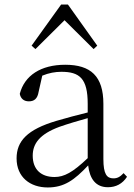

<svg xmlns="http://www.w3.org/2000/svg" viewBox="-20 -811 591 845"><path d="M455 13C490 13 519 -2 539 -33L524 -49C508 -32 496 -26 479 -26C450 -26 435 -45 435 -111V-354C435 -476 379 -526 267 -526C160 -526 88 -479 67 -398C71 -377 85 -365 107 -365C130 -365 145 -376 150 -407L166 -478C195 -490 223 -495 250 -495C330 -495 366 -466 366 -354V-316C321 -305 272 -292 228 -279C100 -241 53 -190 53 -114C53 -31 113 14 190 14C262 14 307 -18 368 -83C375 -23 402 13 455 13ZM392 -595 408 -610 279 -791H249L119 -610L136 -595L264 -722ZM366 -115C300 -52 262 -32 220 -32C162 -32 124 -64 124 -126C124 -179 155 -221 242 -253C279 -266 323 -279 366 -291Z"/></svg>

Font: Source Han Serif CN Light
Style: Regular
Weight: 300
Designer: Ryoko NISHIZUKA 西塚涼子 (kana & ideographs); Frank Grießhammer (Latin, Greek & Cyrillic); Wenlong ZHANG 张文龙 (bopomofo); San
Foundry: Adobe
Version: Version 2.003;hotconv 1.1.1;makeotfexe 2.6.0